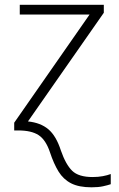

<svg xmlns="http://www.w3.org/2000/svg" viewBox="-20 -551 501 811"><path d="M366.7 240.2Q313.5 240.2 280.5 223.4Q247.6 206.5 227.3 173.6Q207 140.6 190.9 91.8Q173.3 39.6 143.1 19.8Q112.8 0 57.1 0H40V-32.7L358.4 -489.7H63.5V-530.8H418.5V-497.1L98.1 -38.1Q151.4 -32.7 184.3 -4.9Q217.3 22.9 237.3 85Q257.8 144 284.9 170.4Q312 196.8 371.1 196.8Q395 196.8 414.3 193.1Q433.6 189.5 447.8 184.1V227.1Q435.1 231.4 415.3 235.8Q395.5 240.2 366.7 240.2Z"/></svg>

Font: Open Sans Light
Style: Regular
Weight: 300
Designer: Monotype Design Team
Foundry: Monotype Imaging Inc.
Version: Version 3.000; ttfautohint (v1.8.4)